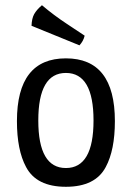

<svg xmlns="http://www.w3.org/2000/svg" viewBox="-20 -702 506 737"><path d="M421 -237Q421 -126 386 -61Q346 15 233 15Q120 15 80 -61Q45 -126 45 -237Q45 -478 233 -478Q421 -478 421 -237ZM127 -239.5Q127 -57 233 -57Q339 -57 339 -239.5Q339 -422 233 -422Q127 -422 127 -239.5ZM285 -528Q161 -579 101 -603Q102 -631 111 -647.5Q120 -664 141 -682Q187 -643 236.5 -610.5Q286 -578 305 -565Q300 -544 285 -528Z"/></svg>

Font: Port Lligat Slab
Style: Regular
Weight: 400
Designer: Dario Muhafara, Eduardo Rodriguez Tunni
Foundry: Tipo
Version: Version 1.002